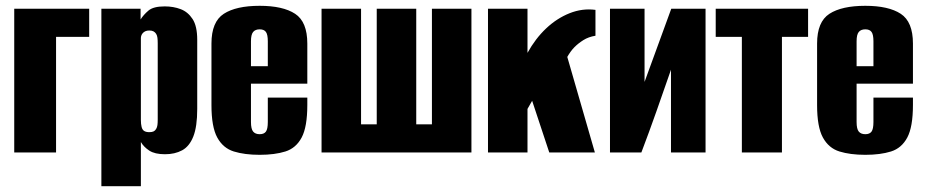

<svg xmlns="http://www.w3.org/2000/svg" viewBox="-20 -525 3183 661"><path d="M29 0V-495H287V-398H173V0Z M329 116V-495H464V-458Q474 -474 491 -488.5Q508 -503 547 -503Q577 -503 602 -493.5Q627 -484 643 -459.5Q659 -435 659 -388V-150Q659 -89 645.5 -55Q632 -21 607 -7.5Q582 6 548 6Q513 6 494 -6.5Q475 -19 465 -36V116ZM494 -70Q503 -70 508.5 -72.5Q514 -75 517.5 -81Q521 -87 522 -94.5Q523 -102 523 -113V-376Q523 -387 522 -395Q521 -403 517.5 -408.5Q514 -414 508.5 -417Q503 -420 494 -420Q486 -420 480.5 -417.5Q475 -415 471.5 -411Q468 -407 466.5 -402.5Q465 -398 465 -394V-112Q465 -98 467.5 -88Q470 -78 476.5 -74Q483 -70 494 -70Z M874 8Q822 8 785 -3.5Q748 -15 728 -51.5Q708 -88 708 -163V-375Q708 -450 750.5 -477.5Q793 -505 874 -505Q954 -505 996 -477.5Q1038 -450 1038 -375V-237H844V-105Q844 -81 851.5 -72Q859 -63 874 -63Q889 -63 895.5 -72Q902 -81 902 -105V-189H1038V-164Q1038 -88 1018.5 -51.5Q999 -15 962.5 -3.5Q926 8 874 8ZM844 -297H902V-383Q902 -406 895.5 -415Q889 -424 874 -424Q859 -424 851.5 -415Q844 -406 844 -383Z M1087 0V-495H1223V-97H1277V-495H1413V-97H1467V-495H1603V0Z M1660 0V-495H1796V-343Q1823 -392 1860 -427Q1897 -462 1941 -479.5Q1985 -497 2030 -491V-402Q2006 -398 1988.5 -387Q1971 -376 1958 -363Q1951 -356 1944.5 -347Q1938 -338 1933 -329L2028 0H1871L1812 -178Q1808 -172 1804 -164Q1800 -156 1796 -150V0Z M2080 0V-495H2199V-243L2291 -495H2409V0H2290V-285Q2265 -213 2240 -142Q2215 -71 2188 0Z M2534 0V-398H2444V-495H2762V-398H2672V0Z M2959 8Q2907 8 2870 -3.5Q2833 -15 2813 -51.5Q2793 -88 2793 -163V-375Q2793 -450 2835.5 -477.5Q2878 -505 2959 -505Q3039 -505 3081 -477.5Q3123 -450 3123 -375V-237H2929V-105Q2929 -81 2936.5 -72Q2944 -63 2959 -63Q2974 -63 2980.5 -72Q2987 -81 2987 -105V-189H3123V-164Q3123 -88 3103.5 -51.5Q3084 -15 3047.5 -3.5Q3011 8 2959 8ZM2929 -297H2987V-383Q2987 -406 2980.5 -415Q2974 -424 2959 -424Q2944 -424 2936.5 -415Q2929 -406 2929 -383Z"/></svg>

Font: Alumni Sans ExtraBold
Style: Regular
Weight: 800
Designer: Robert E. Leuschke
Foundry: Robert E. Leuschke
Version: Version 1.018